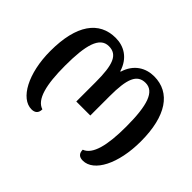

<svg xmlns="http://www.w3.org/2000/svg" viewBox="-117 -754 969 969"><g transform="rotate(45 367.0 -270.0)"><path d="M185 8C209 8 224 -4 224 -31C170 -48 149 -132 149 -268C149 -413 170 -494 236 -494C298 -494 317 -441 317 -318V-180H417V-318C417 -441 437 -494 498 -494C560 -494 585 -421 585 -268C585 -135 564 -50 512 -31C512 -6 524 8 551 8C630 8 690 -108 690 -268C690 -449 622 -548 505 -548C446 -548 391 -517 369 -445H366C344 -517 290 -548 231 -548C113 -548 44 -454 44 -268C44 -108 108 8 185 8Z"/></g></svg>

Font: Noto Serif Georgian Condensed Medium
Style: Regular
Weight: 500
Width: 3
Designer: Monotype Design Team, Akaki Razmadze
Foundry: Google LLC
Version: Version 2.003